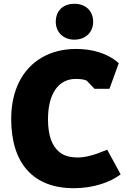

<svg xmlns="http://www.w3.org/2000/svg" viewBox="-20 -982 665 1012"><path d="M379 -566C400 -566 423 -564 437 -557L478 -514H557L606 -649C544 -704 462 -724 380 -724C314 -724 253 -709 201 -679C96 -618 39 -503 39 -355C39 -119 157 10 369 10C469 10 560 -20 616 -63L545 -193C485 -168 436 -152 390 -152C348 -152 314 -161 289 -184C254 -215 233 -267 233 -354C233 -486 287 -566 379 -566ZM372 -773C430 -773 471 -811 471 -867C471 -923 433 -962 372 -962C311 -962 274 -924 274 -867C274 -811 315 -773 372 -773Z"/></svg>

Font: Frost ExtraBold
Style: Regular
Weight: 800
Designer: Lee Frost
Foundry: Lee Frost for Ice Communication Norge AS
Version: Version 2.011;hotconv 1.0.107;makeotfexe 2.5.65593